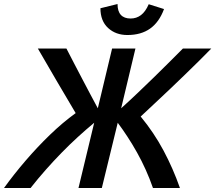

<svg xmlns="http://www.w3.org/2000/svg" viewBox="-55 -934 1070 954"><path d="M-35 0Q14 -68 72 -135.5Q130 -203 193 -264Q256 -325 321 -372Q273 -453 226 -533Q179 -613 133 -693H275Q294 -656 313.5 -618.5Q333 -581 353 -543Q373 -505 392.5 -468Q412 -431 431 -396L502 -693H618L547 -396Q588 -433 629.5 -472.5Q671 -512 711 -551Q751 -590 787 -626Q823 -662 854 -693H995Q968 -665 934.5 -632Q901 -599 864.5 -563.5Q828 -528 789.5 -491.5Q751 -455 714 -420.5Q677 -386 644 -355Q710 -275 757.5 -186Q805 -97 839 0H705Q689 -46 669 -90.5Q649 -135 626 -176Q603 -217 578.5 -254.5Q554 -292 530 -324L451 0H335L413 -324Q372 -290 331 -252.5Q290 -215 250.5 -174.5Q211 -134 172.5 -90.5Q134 -47 97 0ZM578 -760Q520 -760 482 -795Q444 -830 444 -893L529 -914Q529 -878 545.5 -860Q562 -842 594 -842Q623 -842 645.5 -859Q668 -876 684 -913L760 -889Q736 -824 691 -792Q646 -760 578 -760Z"/></svg>

Font: Ubuntu Sans SemiBold
Style: Italic
Weight: 600
Italic angle: -13.5°
Designer: Dalton Maag Ltd
Foundry: Dalton Maag Ltd
Version: Version 1.006